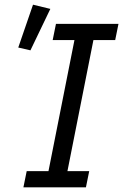

<svg xmlns="http://www.w3.org/2000/svg" viewBox="-20 -800 526 820"><path d="M347 0H80L94 -69H187L298 -629H205L219 -698H486L472 -629H379L268 -69H361ZM195 -762 110 -585 58 -597 121 -780Z"/></svg>

Font: IBM Plex Sans
Style: Italic
Weight: 400
Italic angle: -11.31°
Designer: Mike Abbink, Paul van der Laan, Pieter van Rosmalen
Foundry: Bold Monday
Version: Version 3.201